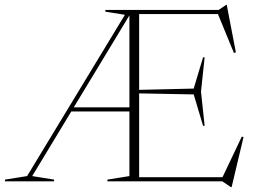

<svg xmlns="http://www.w3.org/2000/svg" viewBox="-38 -746 1046 790"><path d="M250 -287.5V-304.5H516.5V-287.5ZM488 -705H496.5L497 -687L94.5 -21.5L184.5 -7V0H-17.5V-7L73.5 -21.5ZM395.5 -698V-705H494.5L486 -683.5ZM804 -510 789 -369 804 -228.5H797.5L759 -357.5L523 -362V-376L759 -381.5L797.5 -510ZM932.5 -530.5 924.5 -528 855.5 -696 882 -688H495.5V-705H861.5L892.5 -726H895ZM873.5 -8.5 957 -184 964 -182 915 24H912L876.5 0H495.5V-17H896ZM404 0V-7L494.5 -21.5V-705H534.5V0Z"/></svg>

Font: Newsreader 60pt ExtraLight
Style: Regular
Weight: 250
Designer: Hugues Gentile
Foundry: Production Type
Version: Version 1.003